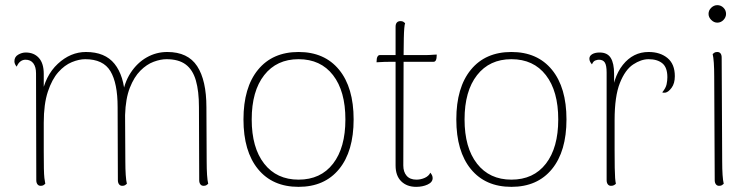

<svg xmlns="http://www.w3.org/2000/svg" viewBox="-20 -714 2935 746"><path d="M783 -87Q783 -57 784.5 -34.5Q786 -12 789 0Q786 3 782 5.5Q778 8 771 8Q763 8 758.5 2Q754 -4 754 -14L753 -298Q753 -360 741 -401.5Q729 -443 701.5 -463.5Q674 -484 627 -484Q604 -484 577 -474Q550 -464 525.5 -439.5Q501 -415 484.5 -373Q468 -331 466 -267L467 -87Q467 -57 468.5 -34.5Q470 -12 473 0Q470 3 466 5.5Q462 8 455 8Q447 8 442.5 2Q438 -4 438 -14L437 -298Q437 -391 409 -437.5Q381 -484 311 -484Q287 -484 259 -472.5Q231 -461 206.5 -433.5Q182 -406 166 -358Q150 -310 150 -237Q150 -170 150 -127Q150 -84 150.5 -59.5Q151 -35 152.5 -22Q154 -9 156 0Q153 3 149 5.5Q145 8 138 8Q130 8 125.5 2Q121 -4 121 -14L120 -429Q120 -454 109.5 -468Q99 -482 79 -482Q68 -482 59 -475Q50 -468 45 -455Q36 -465 36 -476Q36 -493 50.5 -501.5Q65 -510 80 -510Q112 -510 131 -489Q150 -468 150 -427V-330L141 -339Q155 -420 204.5 -466Q254 -512 314 -512Q388 -512 425 -466Q462 -420 466 -335L455 -338Q462 -392 487.5 -431Q513 -470 550 -491Q587 -512 630 -512Q710 -512 746 -457Q782 -402 782 -297Z M1140 12Q1039 12 982.5 -57Q926 -126 926 -250Q926 -374 982.5 -443Q1039 -512 1140 -512Q1241 -512 1297.5 -443Q1354 -374 1354 -250Q1354 -126 1297.5 -57Q1241 12 1140 12ZM1140 -16Q1226 -16 1274 -78Q1322 -140 1322 -250Q1322 -360 1274 -422Q1226 -484 1140 -484Q1055 -484 1006.5 -422Q958 -360 958 -250Q958 -140 1006.5 -78Q1055 -16 1140 -16Z M1597 12Q1561 12 1539 -9.5Q1517 -31 1517 -71V-610Q1517 -621 1522 -626.5Q1527 -632 1536 -632Q1543 -632 1547 -629.5Q1551 -627 1554 -624Q1550 -613 1549 -565.5Q1548 -518 1548 -428L1547 -71Q1547 -46 1560 -31Q1573 -16 1598 -16Q1615 -16 1630.5 -23Q1646 -30 1652 -43Q1657 -37 1659 -32Q1661 -27 1661 -22Q1661 -6 1641.5 3Q1622 12 1597 12ZM1443 -472 1444 -486Q1445 -492 1448 -496Q1451 -500 1455 -500H1625Q1629 -500 1636 -500Q1643 -500 1651 -500.5Q1659 -501 1666 -501.5Q1673 -502 1677 -502L1676 -488Q1675 -482 1672.5 -478Q1670 -474 1665 -474H1503Q1493 -474 1473 -473.5Q1453 -473 1443 -472Z M1967 12Q1866 12 1809.5 -57Q1753 -126 1753 -250Q1753 -374 1809.5 -443Q1866 -512 1967 -512Q2068 -512 2124.5 -443Q2181 -374 2181 -250Q2181 -126 2124.5 -57Q2068 12 1967 12ZM1967 -16Q2053 -16 2101 -78Q2149 -140 2149 -250Q2149 -360 2101 -422Q2053 -484 1967 -484Q1882 -484 1833.5 -422Q1785 -360 1785 -250Q1785 -140 1833.5 -78Q1882 -16 1967 -16Z M2354 8Q2346 8 2341.5 2Q2337 -4 2337 -14V-432Q2337 -460 2330 -471Q2323 -482 2307 -482Q2301 -482 2293 -479Q2285 -476 2280 -464Q2270 -475 2270 -486Q2270 -497 2281 -503.5Q2292 -510 2310 -510Q2340 -510 2353 -489Q2366 -468 2366 -427V-327L2354 -319Q2360 -412 2400 -462Q2440 -512 2500 -512Q2545 -512 2573.5 -488.5Q2602 -465 2602 -418Q2602 -390 2589.5 -373Q2577 -356 2565 -354Q2558 -353 2553 -355Q2567 -372 2570 -386.5Q2573 -401 2573 -414Q2573 -452 2553.5 -468Q2534 -484 2500 -484Q2471 -484 2440 -463.5Q2409 -443 2388.5 -391.5Q2368 -340 2368 -247Q2368 -177 2368 -132.5Q2368 -88 2368.5 -62Q2369 -36 2370 -22.5Q2371 -9 2373 0Q2370 3 2365.5 5.5Q2361 8 2354 8Z M2767 -626Q2754 -626 2743.5 -636.5Q2733 -647 2733 -660Q2733 -674 2743.5 -684Q2754 -694 2767 -694Q2781 -694 2791 -684Q2801 -674 2801 -660Q2801 -647 2791 -636.5Q2781 -626 2767 -626ZM2786 -87Q2786 -57 2787.5 -34.5Q2789 -12 2792 0Q2789 3 2785 5.5Q2781 8 2774 8Q2766 8 2761.5 2Q2757 -4 2757 -14L2755 -417Q2755 -447 2753.5 -469.5Q2752 -492 2749 -504Q2752 -507 2756 -509.5Q2760 -512 2767 -512Q2775 -512 2779.5 -506.5Q2784 -501 2784 -490Z"/></svg>

Font: Arima Thin Thin
Style: Regular
Weight: 250
Version: Version 1.100